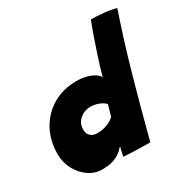

<svg xmlns="http://www.w3.org/2000/svg" viewBox="-164 -877 1014 1031"><g transform="rotate(-30 343.0 -361.5)"><path d="M314.5 -1.5Q315.5 -7.5 317.5 -17.8Q319.5 -28 322.2 -39.5Q325 -51 327.5 -60Q319 -50 307.5 -39.2Q296 -28.5 279.5 -19.2Q263 -10 239.5 -4.2Q216 1.5 183.5 1.5Q138 1.5 99.8 -25Q61.5 -51.5 38.5 -95Q15.5 -138.5 15.5 -189.5Q15.5 -273.5 51.8 -339Q88 -404.5 152 -442Q216 -479.5 299 -479.5Q331.5 -479.5 359.8 -472Q388 -464.5 407.2 -452.2Q426.5 -440 431.5 -425.5Q440 -457 451.2 -493.2Q462.5 -529.5 474.8 -566Q487 -602.5 498.2 -635Q509.5 -667.5 518.5 -691.8Q527.5 -716 532 -727Q567 -727 610.2 -722.8Q653.5 -718.5 685.5 -709Q627.5 -538.5 578.5 -365.5Q529.5 -192.5 478.5 4Q464.5 4 433 3.5Q401.5 3 368 1.8Q334.5 0.5 314.5 -1.5ZM256.5 -180.5Q269.5 -180.5 283.2 -182.2Q297 -184 311 -188.5Q325 -193 338.8 -200.5Q352.5 -208 365 -219.5Q367.5 -228.5 370 -238Q372.5 -247.5 375 -256.2Q377.5 -265 379.8 -273Q382 -281 384 -287Q376.5 -297.5 361.5 -305.5Q346.5 -313.5 329 -318Q311.5 -322.5 295 -322.5Q257.5 -322.5 229 -298.2Q200.5 -274 200.5 -235.5Q200.5 -208.5 216.2 -194.5Q232 -180.5 256.5 -180.5Z"/></g></svg>

Font: Grandstander Thin Black
Style: Italic
Weight: 900
Italic angle: -15°
Version: Version 1.200